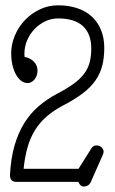

<svg xmlns="http://www.w3.org/2000/svg" viewBox="-20 -685 433 722"><path d="M273.9 -1 276.4 2.4C280.9 11.9 287.3 16.6 295.4 16.6C299.3 16.6 303.7 15.5 308.6 13.2C313.5 10.9 317.5 6.8 320.8 1L366.7 -103C368.7 -107.3 369.6 -111.3 369.6 -115.2C369.6 -120.1 367.2 -125.2 362.3 -130.4C357.4 -135.6 350.7 -138.2 342.3 -138.2C334.1 -138.2 327.5 -133.8 322.3 -125L275.4 -50.3H68.8C71.8 -79.6 76.6 -106.1 83.3 -129.9C89.9 -153.6 99.1 -175.1 110.8 -194.3C122.6 -213.5 137.1 -230.8 154.5 -246.1C172 -261.4 192.7 -275.4 216.8 -288.1C246.1 -303.4 270.7 -318.5 290.5 -333.5C310.4 -348.5 326.3 -364.5 338.4 -381.6C350.4 -398.7 359 -417.2 364.3 -437.3C369.5 -457.3 372.1 -479.8 372.1 -504.9C372.1 -529.3 368.2 -551.4 360.4 -571C352.5 -590.7 341.2 -607.6 326.4 -621.6C311.6 -635.6 293.4 -646.3 271.7 -653.8C250.1 -661.3 225.6 -665 198.2 -665C174.2 -665 151.4 -660 130.1 -649.9C108.8 -639.8 90.1 -626.4 74 -609.6C57.9 -592.9 45.2 -573.5 35.9 -551.5C26.6 -529.5 22 -506.7 22 -482.9C22 -469.2 23.4 -455.7 26.4 -442.4C29.3 -429 33.4 -417.2 38.8 -407C44.2 -396.7 50.7 -388.4 58.3 -382.1C66 -375.7 74.7 -372.6 84.5 -372.6C89 -372.6 93.5 -373.8 97.9 -376.2C102.3 -378.7 106.2 -381.9 109.6 -386C113 -390.1 115.8 -394.9 117.9 -400.6C120 -406.3 121.1 -412.4 121.1 -418.9C121.1 -432.6 116.5 -444.1 107.2 -453.4C97.9 -462.6 86.3 -468.6 72.3 -471.2C71.9 -472.2 71.8 -476.1 71.8 -482.9C71.8 -500.5 75.2 -517.3 82 -533.2C88.9 -549.2 98.1 -563.2 109.6 -575.4C121.2 -587.6 134.6 -597.4 149.9 -604.7C165.2 -612.1 181.3 -615.7 198.2 -615.7C239.9 -615.7 271.2 -606 292 -586.7C312.8 -567.3 323.2 -539.4 323.2 -502.9C323.2 -482.4 321 -464.4 316.7 -448.7C312.3 -433.1 305 -418.8 294.9 -405.8C284.8 -392.7 271.6 -380.4 255.1 -368.7C238.7 -356.9 218.3 -344.7 193.8 -332C168.8 -318.7 145.9 -303.1 125.2 -285.4C104.6 -267.7 86.7 -246.7 71.5 -222.4C56.4 -198.2 44.2 -170.2 34.9 -138.4C25.6 -106.7 19.9 -70.1 17.6 -28.8V-25.9C17.6 -9.3 25.9 -1 42.5 -1Z"/></svg>

Font: Nathan
Style: Regular
Weight: 400
Designer: Peter Wiegel
Foundry: Peter Wiegel
Version: Version 1.001 2009